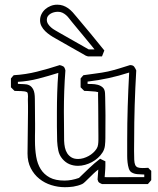

<svg xmlns="http://www.w3.org/2000/svg" viewBox="-20 -759 665 807"><path d="M340.8 -524.9Q336.9 -527.3 326.9 -533Q316.9 -538.6 304 -545.9Q291 -553.2 276.9 -561.3Q262.7 -569.3 249.8 -576.7Q236.8 -584 226.8 -589.8Q216.8 -595.7 212.9 -597.7Q202.1 -603.5 190.9 -611.1Q179.7 -618.7 170.2 -627.9Q160.6 -637.2 154.5 -648.7Q148.4 -660.2 148.4 -673.8Q148.4 -687.5 154.3 -699.5Q160.2 -711.4 170.2 -720.2Q180.2 -729 193.1 -734.1Q206.1 -739.3 220.7 -739.3Q233.9 -739.3 245.1 -735.4Q256.3 -731.4 266.4 -724.4Q276.4 -717.3 285.4 -707.5Q294.4 -697.8 303.7 -686Q333 -650.9 361.8 -616.5Q390.6 -582 418.5 -546.9Q416 -540.5 413.6 -534.4Q411.1 -528.3 408.7 -522H349.6ZM351.1 -551.3H377.4Q375 -554.7 367.4 -563.7Q359.9 -572.8 350.3 -584.5Q340.8 -596.2 329.8 -609.4Q318.8 -622.6 309.1 -634.3Q299.3 -646 292 -655Q284.7 -664.1 281.7 -667.5Q275.9 -674.3 270.3 -681.9Q264.6 -689.5 257.6 -695.6Q250.5 -701.7 242.2 -705.6Q233.9 -709.5 223.1 -709.5Q214.8 -709.5 206.5 -707.3Q198.2 -705.1 191.7 -700.9Q185.1 -696.8 180.9 -690.7Q176.8 -684.6 176.8 -676.3Q176.8 -666.5 181.9 -658.4Q187 -650.4 194.6 -643.8Q202.1 -637.2 211.2 -632.1Q220.2 -627 227.5 -622.6Q259.8 -604 291.5 -586.2Q323.2 -568.4 355.5 -549.8ZM25.9 -392.1V-429.2Q28.8 -433.1 31.7 -436.3Q34.7 -439.5 37.6 -442.9Q87.9 -445.8 135.5 -457.8Q183.1 -469.7 231 -485.4Q239.7 -483.4 245.8 -480Q252 -476.6 254.9 -462.9Q251.5 -418.9 250 -376Q248.5 -333 248.5 -289.1Q248.5 -266.6 249 -235.1Q249.5 -203.6 249.5 -167Q250 -152.3 252.9 -138.7Q255.9 -125 262.7 -114.5Q269.5 -104 280.5 -97.4Q291.5 -90.8 308.1 -90.8Q319.3 -90.8 330.8 -94.2Q342.3 -97.7 352.5 -103.3Q362.8 -108.9 371.3 -116.7Q379.9 -124.5 385.7 -133.3Q391.1 -141.6 392.3 -151.6Q393.6 -161.6 393.6 -171.4Q393.6 -175.3 393.6 -190.7Q393.6 -206.1 393.3 -227.1Q393.1 -248 393.1 -271.5Q393.1 -294.9 392.8 -315.2Q392.6 -335.4 392.3 -349.6Q392.1 -363.8 392.1 -365.2Q392.1 -366.7 392.3 -367.7Q392.6 -368.7 392.6 -369.6Q392.6 -371.6 390.9 -372.3Q389.2 -373 382.3 -373Q388.2 -373 388.2 -373.5Q388.2 -373.5 381.8 -374Q375.5 -374.5 366.7 -375.2Q357.9 -376 348.6 -376.5Q339.4 -377 334 -377L318.8 -392.1V-429.2Q321.8 -433.1 324.7 -436.3Q327.6 -439.5 330.6 -442.9Q356.4 -446.8 382.1 -450Q407.7 -453.1 433.6 -458.5Q457 -463.9 480 -470.9Q502.9 -478 526.4 -485.4Q539.1 -485.4 543.9 -478.8Q548.8 -472.2 552.7 -462.9Q548.3 -388.7 546.1 -316.7Q543.9 -244.6 543.9 -170.9Q543.9 -164.1 543.7 -151.6Q543.5 -139.2 543.5 -124.5Q543.5 -101.6 544.2 -87.4Q544.9 -73.2 548.3 -65.7Q551.8 -58.1 559.1 -55.4Q566.4 -52.7 579.6 -52.7Q584.5 -52.7 590.3 -53Q596.2 -53.2 603 -53.7Q608.9 -46.9 615.7 -41V-2Q611.8 2.4 608.6 6.6Q605.5 10.7 601.6 14.6H408.7Q404.8 12.7 400.1 10.5Q395.5 8.3 393.1 4.4L390.1 -4.4L393.1 -46.4Q383.3 -39.1 373 -29.3Q362.8 -19.5 353.8 -10.5Q344.7 -1.5 337.2 5.6Q329.6 12.7 325.2 14.6Q316.4 18.6 306.9 21.2Q297.4 23.9 287.8 25.4Q278.3 26.9 269.3 27.3Q260.3 27.8 252.4 27.8Q223.6 27.8 195.6 19Q167.5 10.3 145.3 -7.6Q123 -25.4 109.4 -52Q95.7 -78.6 95.7 -113.8Q95.7 -157.2 96.7 -200.4Q97.7 -243.7 97.7 -287.6Q97.7 -300.8 97.7 -314.2Q97.7 -327.6 97.2 -341.3Q97.2 -343.8 97.4 -346.9Q97.7 -350.1 97.7 -354Q97.7 -359.4 96.9 -364.3Q96.2 -369.1 93.8 -371.6Q88.9 -374 82 -375Q75.2 -376 67.9 -376.2Q60.5 -376.5 53.5 -376.5Q46.4 -376.5 41 -377ZM59.6 -406.2Q69.8 -405.3 81.5 -405.3Q93.3 -405.3 103.3 -400.4Q113.3 -395.5 119.9 -382.6Q126.5 -369.6 126.5 -342.8Q126.5 -338.4 126.7 -323.5Q127 -308.6 127 -291.3Q127 -273.9 127.2 -259Q127.4 -244.1 127.4 -239.7Q127.4 -223.1 127.4 -215.1Q127.4 -207 127.2 -201.2Q127 -195.3 127 -188.2Q127 -181.2 127 -166.5Q127 -131.3 132.1 -100.8Q137.2 -70.3 151.1 -48.1Q165 -25.9 189 -12.9Q212.9 0 251 0Q280.8 0 312 -11.2Q334 -32.2 355.2 -52.7Q376.5 -73.2 400.9 -91.8Q406.2 -88.9 411.9 -86.2Q417.5 -83.5 422.9 -81.1Q422.9 -69.3 422.9 -62Q422.9 -54.7 422.4 -48.1Q421.9 -41.5 421.4 -33.9Q420.9 -26.4 419.9 -14.6Q421.9 -14.6 422.9 -14.6Q423.8 -14.6 425.3 -14.4Q426.8 -14.2 429.9 -14.2Q433.1 -14.2 439.9 -14.2Q446.8 -14.2 458 -14.2Q469.2 -14.2 486.6 -14.4Q503.9 -14.6 528.3 -14.6Q552.7 -14.6 586.4 -14.6V-25.4Q573.7 -25.9 558.8 -26.9Q543.9 -27.8 532.7 -34.7Q524.9 -39.6 521.2 -51.3Q517.6 -63 516.1 -76.7Q514.6 -90.3 514.6 -103.5Q514.6 -116.7 514.6 -124.5V-169.4Q514.6 -241.7 516.8 -312Q519 -382.3 522.9 -454.1Q479 -439.9 436.5 -430.7Q394 -421.4 348.1 -416V-406.2Q354.5 -405.8 366.2 -405.8Q377.9 -405.8 389.9 -402.8Q401.9 -399.9 411.1 -392.1Q420.4 -384.3 421.4 -368.2Q421.9 -363.8 422.1 -350.1Q422.4 -336.4 422.6 -320.8Q422.9 -305.2 423.1 -291.5Q423.3 -277.8 423.3 -273.4Q423.3 -249.5 423.1 -225.8Q422.9 -202.1 422.9 -178.7Q422.9 -163.1 421.1 -147.2Q419.4 -131.3 410.6 -117.7Q402.8 -105.5 391.4 -95.2Q379.9 -85 366.2 -77.6Q352.5 -70.3 337.6 -66.2Q322.8 -62 307.6 -62Q289.1 -62 272.2 -68.8Q255.4 -75.7 242.2 -91.3Q229 -106.9 225.1 -126.5Q221.2 -146 220.2 -165.5Q219.2 -196.8 219.2 -227.3Q219.2 -257.8 219.2 -287.6Q219.2 -329.1 220.5 -370.1Q221.7 -411.1 225.1 -452.6Q183.6 -439.5 141.4 -428.5Q99.1 -417.5 55.2 -415V-406.7Z"/></svg>

Font: XB Kayhan Pook
Style: Regular
Weight: 700
Designer: Behnam
Foundry: Irmug
Version: Version 7.300 2009